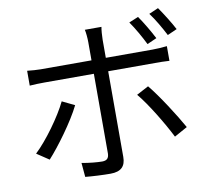

<svg xmlns="http://www.w3.org/2000/svg" viewBox="-90 -922 1181 1069"><g transform="rotate(-10 500.0 -388.0)"><path d="M752 -790 699 -768C726 -730 758 -673 778 -632L832 -656C811 -697 777 -755 752 -790ZM870 -819 817 -796C845 -759 876 -705 898 -662L952 -686C933 -723 896 -782 870 -819ZM322 -367 252 -401C213 -320 127 -201 61 -139L130 -93C186 -154 280 -281 322 -367ZM740 -400 672 -364C725 -301 800 -176 839 -98L913 -139C873 -211 793 -336 740 -400ZM92 -602V-518C119 -520 147 -521 177 -521H455V-514C455 -466 455 -125 455 -70C454 -44 443 -32 416 -32C390 -32 344 -36 301 -44L308 36C348 40 408 43 450 43C510 43 536 16 536 -37C536 -108 536 -432 536 -514V-521H801C825 -521 855 -521 882 -519V-602C857 -599 824 -597 800 -597H536V-699C536 -721 539 -757 542 -771H448C452 -756 455 -722 455 -700V-597H177C145 -597 120 -599 92 -602Z"/></g></svg>

Font: Noto Sans CJK HK
Style: Regular
Weight: 400
Designer: Ryoko NISHIZUKA 西塚涼子 (kana, bopomofo & ideographs); Paul D. Hunt (Latin, Greek & Cyrillic); Sandoll Communications 산돌커뮤니
Foundry: Adobe
Version: Version 2.004;hotconv 1.0.118;makeotfexe 2.5.65603